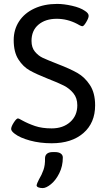

<svg xmlns="http://www.w3.org/2000/svg" viewBox="-20 -726 540 981"><path d="M56 -42Q37 -56 37 -67Q37 -79 50.5 -100Q64 -121 72 -121Q76 -121 93 -111Q124 -94 159.5 -82Q195 -70 244 -70Q302 -70 338.5 -102.5Q375 -135 375 -188Q375 -225 355 -249.5Q335 -274 306.5 -288.5Q278 -303 224 -324Q166 -347 132 -366Q98 -385 74 -422.5Q50 -460 50 -521Q50 -575 77.5 -617Q105 -659 155.5 -682.5Q206 -706 272 -706Q306 -706 348 -696.5Q390 -687 413 -671Q433 -659 433 -645Q433 -634 420.5 -613Q408 -592 401 -592Q396 -592 386.5 -597Q377 -602 374 -604Q324 -630 270 -630Q212 -630 176.5 -600Q141 -570 141 -517Q141 -483 158.5 -462Q176 -441 198.5 -430.5Q221 -420 277 -398Q337 -375 375 -353.5Q413 -332 439.5 -291.5Q466 -251 466 -188Q466 -98 406 -46Q346 6 244 6Q184 6 133 -8Q82 -22 56 -42ZM167 220Q168 213 179 191Q193 168 202 142.5Q211 117 210 83Q210 68 220 59.5Q230 51 250 51H261Q280 51 290.5 58.5Q301 66 301 79Q301 123 283 159Q265 195 240.5 215Q216 235 198 235Q186 235 176.5 231.5Q167 228 167 220Z"/></svg>

Font: Asap-Regular
Style: Regular
Weight: 400
Designer: Pablo Cosgaya
Foundry: Omnibus-Type
Version: Version 2.000; ttfautohint (v1.8)